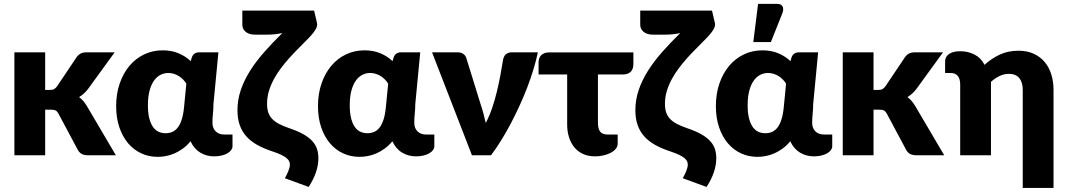

<svg xmlns="http://www.w3.org/2000/svg" viewBox="-20 -782 5374 967"><path d="M207.5 -518.5V-329H230.5Q245 -329 252.5 -333.2Q260 -337.5 267.5 -347.5L365.5 -493.5Q374.5 -506 386 -512.2Q397.5 -518.5 415.5 -518.5H557.5L423.5 -334Q404.5 -309 378.5 -293Q390 -284.5 399.5 -273.2Q409 -262 417.5 -248L563.5 0H423.5Q406 0 393.5 -5.8Q381 -11.5 372.5 -26L274.5 -209.5Q267.5 -222 260 -225.8Q252.5 -229.5 237.5 -229.5H207.5V0H52.5V-518.5Z M918.5 -360.5Q912 -371.5 902.5 -381.2Q893 -391 881.2 -398.5Q869.5 -406 855.8 -410.2Q842 -414.5 827.5 -414.5Q808.5 -414.5 790.2 -406Q772 -397.5 757.5 -378.5Q743 -359.5 734 -328.2Q725 -297 725 -252Q725 -211.5 732.2 -184.5Q739.5 -157.5 751.8 -141Q764 -124.5 780 -117.8Q796 -111 814 -111Q832.5 -111 848 -117.8Q863.5 -124.5 875.5 -140Q887.5 -155.5 895.5 -180.8Q903.5 -206 907 -243ZM1151 -104.5V-45Q1151 -35.5 1144.5 -26.5Q1138 -17.5 1126 -10.2Q1114 -3 1096.8 1.2Q1079.5 5.5 1058 5.5Q1020.5 5.5 989.2 -13Q958 -31.5 939.5 -70.5Q921.5 -48.5 900.8 -33.5Q880 -18.5 858.5 -9.2Q837 0 815.5 4Q794 8 774.5 8Q729.5 8 691.2 -9.8Q653 -27.5 625 -60.8Q597 -94 581 -141.2Q565 -188.5 565 -247.5Q565 -309.5 582.8 -361.2Q600.5 -413 631.8 -450.2Q663 -487.5 706 -508Q749 -528.5 799.5 -528.5Q843.5 -528.5 879 -513.8Q914.5 -499 940.5 -474L946 -492.5Q955 -518.5 984 -518.5H1080L1055 -257.5Q1055 -233.5 1052.5 -210.2Q1050 -187 1050 -163.5Q1050 -148.5 1054.8 -137.5Q1059.5 -126.5 1067.8 -119Q1076 -111.5 1086.5 -108Q1097 -104.5 1108.5 -104.5Z M1576.5 -666.5Q1578.5 -659 1576.5 -650.2Q1574.5 -641.5 1567.2 -630Q1560 -618.5 1546.5 -603.2Q1533 -588 1511.5 -567Q1496 -551 1476.5 -531.5Q1457 -512 1436.2 -488.8Q1415.5 -465.5 1395.5 -439.2Q1375.5 -413 1359.8 -384Q1344 -355 1334.5 -323.8Q1325 -292.5 1325 -259.5Q1325 -234.5 1331 -216.2Q1337 -198 1350.2 -183.8Q1363.5 -169.5 1384.8 -158.2Q1406 -147 1436.5 -136.5Q1479.5 -122 1507.8 -106Q1536 -90 1553 -71.2Q1570 -52.5 1576.8 -31.2Q1583.5 -10 1583.5 14.5Q1583.5 84.5 1534.5 159.5L1414.5 115.5Q1418.5 109 1423 100.2Q1427.5 91.5 1431.2 82.2Q1435 73 1437.5 63.8Q1440 54.5 1440 46.5Q1440 38.5 1436.5 30.5Q1433 22.5 1423.5 14.5Q1414 6.5 1397.2 -1.8Q1380.5 -10 1353.5 -19Q1309 -33.5 1275.5 -52.2Q1242 -71 1220 -96Q1198 -121 1187 -153.2Q1176 -185.5 1176 -227Q1176 -279.5 1192.8 -328.8Q1209.5 -378 1239.5 -425.5Q1269.5 -473 1311 -520Q1352.5 -567 1402 -615.5Q1384 -611.5 1365 -609.5Q1346 -607.5 1325 -607.5H1264.5Q1247 -607.5 1234.8 -612Q1222.5 -616.5 1215 -623.8Q1207.5 -631 1204 -639.5Q1200.5 -648 1200.5 -656.5V-728.5H1562Z M1935 -360.5Q1928.5 -371.5 1919 -381.2Q1909.5 -391 1897.8 -398.5Q1886 -406 1872.2 -410.2Q1858.5 -414.5 1844 -414.5Q1825 -414.5 1806.8 -406Q1788.5 -397.5 1774 -378.5Q1759.5 -359.5 1750.5 -328.2Q1741.5 -297 1741.5 -252Q1741.5 -211.5 1748.8 -184.5Q1756 -157.5 1768.2 -141Q1780.5 -124.5 1796.5 -117.8Q1812.5 -111 1830.5 -111Q1849 -111 1864.5 -117.8Q1880 -124.5 1892 -140Q1904 -155.5 1912 -180.8Q1920 -206 1923.5 -243ZM2167.5 -104.5V-45Q2167.5 -35.5 2161 -26.5Q2154.5 -17.5 2142.5 -10.2Q2130.5 -3 2113.2 1.2Q2096 5.5 2074.5 5.5Q2037 5.5 2005.8 -13Q1974.5 -31.5 1956 -70.5Q1938 -48.5 1917.2 -33.5Q1896.5 -18.5 1875 -9.2Q1853.5 0 1832 4Q1810.5 8 1791 8Q1746 8 1707.8 -9.8Q1669.5 -27.5 1641.5 -60.8Q1613.5 -94 1597.5 -141.2Q1581.5 -188.5 1581.5 -247.5Q1581.5 -309.5 1599.2 -361.2Q1617 -413 1648.2 -450.2Q1679.5 -487.5 1722.5 -508Q1765.5 -528.5 1816 -528.5Q1860 -528.5 1895.5 -513.8Q1931 -499 1957 -474L1962.5 -492.5Q1971.5 -518.5 2000.5 -518.5H2096.5L2071.5 -257.5Q2071.5 -233.5 2069 -210.2Q2066.5 -187 2066.5 -163.5Q2066.5 -148.5 2071.2 -137.5Q2076 -126.5 2084.2 -119Q2092.5 -111.5 2103 -108Q2113.5 -104.5 2125 -104.5Z M2689 -518.5Q2680.5 -478 2667 -433.5Q2653.5 -389 2636 -343Q2618.5 -297 2597.2 -250.8Q2576 -204.5 2552.8 -160.2Q2529.5 -116 2504.2 -75.2Q2479 -34.5 2453 0H2357L2156 -518.5H2285Q2301.5 -518.5 2312.8 -510.8Q2324 -503 2328 -491.5L2400 -259Q2408.5 -234 2414.8 -210.2Q2421 -186.5 2426.5 -162.5Q2445 -198 2458.8 -238.5Q2472.5 -279 2482.5 -320.5Q2492.5 -362 2500 -402.2Q2507.5 -442.5 2513 -477Q2516.5 -500 2528.8 -509.2Q2541 -518.5 2556 -518.5Z M3170 -459.5Q3170 -434 3156.5 -420.5Q3143 -407 3117.5 -407H2991.5V-163Q2991.5 -134 3002.5 -119.2Q3013.5 -104.5 3040 -104.5H3091V-59.5Q3091 -43.5 3080.5 -31.5Q3070 -19.5 3053.5 -11.2Q3037 -3 3016.8 1.2Q2996.5 5.5 2977 5.5Q2942.5 5.5 2916 -6.8Q2889.5 -19 2872 -40.8Q2854.5 -62.5 2845.5 -91.5Q2836.5 -120.5 2836.5 -154.5V-407H2692.5V-470.5Q2692.5 -479.5 2695.8 -488.2Q2699 -497 2705.2 -503.5Q2711.5 -510 2721.2 -514Q2731 -518 2744 -518H3170Z M3580.5 -666.5Q3582.5 -659 3580.5 -650.2Q3578.5 -641.5 3571.2 -630Q3564 -618.5 3550.5 -603.2Q3537 -588 3515.5 -567Q3500 -551 3480.5 -531.5Q3461 -512 3440.2 -488.8Q3419.5 -465.5 3399.5 -439.2Q3379.5 -413 3363.8 -384Q3348 -355 3338.5 -323.8Q3329 -292.5 3329 -259.5Q3329 -234.5 3335 -216.2Q3341 -198 3354.2 -183.8Q3367.5 -169.5 3388.8 -158.2Q3410 -147 3440.5 -136.5Q3483.5 -122 3511.8 -106Q3540 -90 3557 -71.2Q3574 -52.5 3580.8 -31.2Q3587.5 -10 3587.5 14.5Q3587.5 84.5 3538.5 159.5L3418.5 115.5Q3422.5 109 3427 100.2Q3431.5 91.5 3435.2 82.2Q3439 73 3441.5 63.8Q3444 54.5 3444 46.5Q3444 38.5 3440.5 30.5Q3437 22.5 3427.5 14.5Q3418 6.5 3401.2 -1.8Q3384.5 -10 3357.5 -19Q3313 -33.5 3279.5 -52.2Q3246 -71 3224 -96Q3202 -121 3191 -153.2Q3180 -185.5 3180 -227Q3180 -279.5 3196.8 -328.8Q3213.5 -378 3243.5 -425.5Q3273.5 -473 3315 -520Q3356.5 -567 3406 -615.5Q3388 -611.5 3369 -609.5Q3350 -607.5 3329 -607.5H3268.5Q3251 -607.5 3238.8 -612Q3226.5 -616.5 3219 -623.8Q3211.5 -631 3208 -639.5Q3204.5 -648 3204.5 -656.5V-728.5H3566Z M3939 -360.5Q3932.5 -371.5 3923 -381.2Q3913.5 -391 3901.8 -398.5Q3890 -406 3876.2 -410.2Q3862.5 -414.5 3848 -414.5Q3829 -414.5 3810.8 -406Q3792.5 -397.5 3778 -378.5Q3763.5 -359.5 3754.5 -328.2Q3745.5 -297 3745.5 -252Q3745.5 -211.5 3752.8 -184.5Q3760 -157.5 3772.2 -141Q3784.5 -124.5 3800.5 -117.8Q3816.5 -111 3834.5 -111Q3853 -111 3868.5 -117.8Q3884 -124.5 3896 -140Q3908 -155.5 3916 -180.8Q3924 -206 3927.5 -243ZM4171.5 -104.5V-45Q4171.5 -35.5 4165 -26.5Q4158.5 -17.5 4146.5 -10.2Q4134.5 -3 4117.2 1.2Q4100 5.5 4078.5 5.5Q4041 5.5 4009.8 -13Q3978.5 -31.5 3960 -70.5Q3942 -48.5 3921.2 -33.5Q3900.5 -18.5 3879 -9.2Q3857.5 0 3836 4Q3814.5 8 3795 8Q3750 8 3711.8 -9.8Q3673.5 -27.5 3645.5 -60.8Q3617.5 -94 3601.5 -141.2Q3585.5 -188.5 3585.5 -247.5Q3585.5 -309.5 3603.2 -361.2Q3621 -413 3652.2 -450.2Q3683.5 -487.5 3726.5 -508Q3769.5 -528.5 3820 -528.5Q3864 -528.5 3899.5 -513.8Q3935 -499 3961 -474L3966.5 -492.5Q3975.5 -518.5 4004.5 -518.5H4100.5L4075.5 -257.5Q4075.5 -233.5 4073 -210.2Q4070.5 -187 4070.5 -163.5Q4070.5 -148.5 4075.2 -137.5Q4080 -126.5 4088.2 -119Q4096.5 -111.5 4107 -108Q4117.5 -104.5 4129 -104.5ZM3774 -570 3798 -762.5H3893Q3914 -762.5 3921 -750.2Q3928 -738 3921 -717L3862.5 -570Z M4379.5 -518.5V-329H4402.5Q4417 -329 4424.5 -333.2Q4432 -337.5 4439.5 -347.5L4537.5 -493.5Q4546.5 -506 4558 -512.2Q4569.5 -518.5 4587.5 -518.5H4729.5L4595.5 -334Q4576.5 -309 4550.5 -293Q4562 -284.5 4571.5 -273.2Q4581 -262 4589.5 -248L4735.5 0H4595.5Q4578 0 4565.5 -5.8Q4553 -11.5 4544.5 -26L4446.5 -209.5Q4439.5 -222 4432 -225.8Q4424.5 -229.5 4409.5 -229.5H4379.5V0H4224.5V-518.5Z M4740 -473.5Q4740 -483 4744 -492Q4748 -501 4757.2 -508.2Q4766.5 -515.5 4781 -519.8Q4795.5 -524 4816.5 -524Q4855.5 -524 4888.2 -507.2Q4921 -490.5 4938.5 -455.5Q4973 -487 5014.8 -506.8Q5056.5 -526.5 5110 -526.5Q5152.5 -526.5 5185.2 -511.8Q5218 -497 5240.5 -470.8Q5263 -444.5 5274.5 -408.2Q5286 -372 5286 -329.5V164.5H5131V-329.5Q5131 -367.5 5113.5 -388.8Q5096 -410 5062 -410Q5036.5 -410 5014.2 -399.2Q4992 -388.5 4971 -370V0H4816V-356Q4816 -386 4803.2 -400.2Q4790.5 -414.5 4767.5 -414.5H4740Z"/></svg>

Font: Lato 2
Style: Regular
Weight: 900
Designer: Lukasz Dziedzic with Adam Twardoch and Botio Nikoltchev
Foundry: tyPoland Lukasz Dziedzic
Version: Version 2.015; 2015-08-06; http://www.latofonts.com/